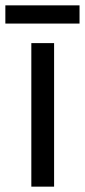

<svg xmlns="http://www.w3.org/2000/svg" viewBox="-39 -697 317 717"><path d="M258 -677H-19V-609H258ZM163 0V-536H78V0Z"/></svg>

Font: Noto Sans Sinhala SemiCondensed
Style: Regular
Weight: 400
Width: 4
Designer: Jelle Bosma - Monotype Design Team
Foundry: Monotype Imaging Inc.
Version: Version 2.006